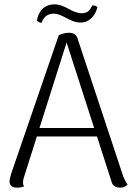

<svg xmlns="http://www.w3.org/2000/svg" viewBox="-20 -855 620 885"><path d="M172 -750C181 -777 199 -792 228 -792C269 -792 302 -751 351 -751C391 -751 419 -781 429 -822C423 -828 416 -830 406 -830C395 -810 386 -794 357 -794C311 -794 281 -835 231 -835C193 -835 160 -814 150 -760C156 -754 165 -749 172 -750ZM547 -45 337 -679C331 -697 316 -704 298 -704C283 -704 267 -700 251 -693L32 -56C29 -43 24 -29 24 -19C24 0 36 10 58 10C72 10 81 8 91 4C87 -1 86 -8 86 -15C86 -23 89 -35 92 -43L150 -226H427L495 -15C499 1 515 10 534 10C550 10 560 4 568 -5C560 -15 552 -31 547 -45ZM162 -265 287 -659 414 -265Z"/></svg>

Font: Arima Koshi Light
Style: Regular
Weight: 300
Designer: Joana Correia and Natanael Gama
Foundry: NDISCOVER
Version: Version 1.019;PS 001.019;hotconv 1.0.88;makeotf.lib2.5.64775